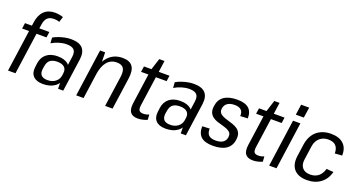

<svg xmlns="http://www.w3.org/2000/svg" viewBox="-43 -1403 3855 2059"><g transform="rotate(20 1885.0 -374.0)"><path d="M143 -582Q155 -667 201.5 -711.5Q248 -756 324 -756Q348 -756 373.5 -751.5Q399 -747 418 -740L398 -678Q385 -684 369 -686.5Q353 -689 337 -689Q288 -689 262 -664Q236 -639 228 -582L146 0H61ZM58 -540H336L327 -475H49Z M630 -179 658 -376Q665 -430 641 -455Q617 -480 557 -480Q515 -480 470.5 -466.5Q426 -453 388 -430L384 -494Q411 -510 445 -522Q479 -534 515 -541Q551 -548 583 -548Q676 -548 715.5 -505Q755 -462 744 -376L691 0H632ZM460 8Q385 8 349 -30Q313 -68 322 -135L328 -182Q338 -250 385.5 -288Q433 -326 510 -326Q591 -326 632 -289.5Q673 -253 663 -185L656 -137Q647 -68 595 -30Q543 8 460 8ZM493 -48Q547 -48 583 -76.5Q619 -105 625 -151L628 -174Q635 -220 608.5 -245Q582 -270 527 -270Q475 -270 445.5 -247.5Q416 -225 409 -170L405 -148Q398 -97 420 -72.5Q442 -48 493 -48Z M1219 -352Q1228 -419 1206 -450Q1184 -481 1129 -481Q1061 -481 1019 -431Q977 -381 963 -285L917 -217L926 -278Q945 -410 1008 -479Q1071 -548 1172 -548Q1253 -548 1286 -502Q1319 -456 1305 -360L1254 0H1169ZM915 -540H973L976 -375L923 0H839Z M1545 8Q1482 8 1457 -26Q1432 -60 1442 -132L1498 -530L1543 -670H1603L1528 -140Q1522 -95 1534 -78Q1546 -61 1582 -61Q1598 -61 1614 -64.5Q1630 -68 1646 -75L1650 -16Q1634 -9 1616.5 -3.5Q1599 2 1580.5 5Q1562 8 1545 8ZM1416 -540H1707L1698 -475H1406Z M2030 -179 2058 -376Q2065 -430 2041 -455Q2017 -480 1957 -480Q1915 -480 1870.5 -466.5Q1826 -453 1788 -430L1784 -494Q1811 -510 1845 -522Q1879 -534 1915 -541Q1951 -548 1983 -548Q2076 -548 2115.5 -505Q2155 -462 2144 -376L2091 0H2032ZM1860 8Q1785 8 1749 -30Q1713 -68 1722 -135L1728 -182Q1738 -250 1785.5 -288Q1833 -326 1910 -326Q1991 -326 2032 -289.5Q2073 -253 2063 -185L2056 -137Q2047 -68 1995 -30Q1943 8 1860 8ZM1893 -48Q1947 -48 1983 -76.5Q2019 -105 2025 -151L2028 -174Q2035 -220 2008.5 -245Q1982 -270 1927 -270Q1875 -270 1845.5 -247.5Q1816 -225 1809 -170L1805 -148Q1798 -97 1820 -72.5Q1842 -48 1893 -48Z M2400 7Q2307 7 2264 -31.5Q2221 -70 2222 -151L2306 -155Q2304 -104 2329 -80Q2354 -56 2409 -56Q2461 -56 2491 -76.5Q2521 -97 2526 -135Q2531 -167 2517.5 -185Q2504 -203 2479 -214Q2454 -225 2423.5 -233Q2393 -241 2362.5 -251Q2332 -261 2308 -278.5Q2284 -296 2272 -325Q2260 -354 2267 -400Q2277 -474 2331 -511Q2385 -548 2480 -548Q2569 -548 2611.5 -511Q2654 -474 2653 -397L2568 -393Q2571 -439 2547 -462Q2523 -485 2472 -485Q2421 -485 2391 -464Q2361 -443 2355 -403Q2350 -372 2364 -353.5Q2378 -335 2403 -324Q2428 -313 2458 -304.5Q2488 -296 2518.5 -285.5Q2549 -275 2573 -258Q2597 -241 2609 -212Q2621 -183 2614 -137Q2604 -66 2550 -29.5Q2496 7 2400 7Z M2858 8Q2795 8 2770 -26Q2745 -60 2755 -132L2811 -530L2856 -670H2916L2841 -140Q2835 -95 2847 -78Q2859 -61 2895 -61Q2911 -61 2927 -64.5Q2943 -68 2959 -75L2963 -16Q2947 -9 2929.5 -3.5Q2912 2 2893.5 5Q2875 8 2858 8ZM2729 -540H3020L3011 -475H2719Z M3201 -540 3125 0H3041L3117 -540ZM3232 -731 3214 -611H3123L3140 -731Z M3472 8Q3406 8 3362.5 -16.5Q3319 -41 3300.5 -86.5Q3282 -132 3290 -196L3311 -344Q3321 -407 3352 -453Q3383 -499 3434 -523.5Q3485 -548 3550 -548Q3644 -548 3693.5 -501Q3743 -454 3740 -369L3658 -363Q3658 -421 3629.5 -450.5Q3601 -480 3544 -480Q3504 -480 3473 -464Q3442 -448 3422.5 -418.5Q3403 -389 3397 -347L3375 -193Q3366 -131 3395.5 -95.5Q3425 -60 3485 -60Q3542 -60 3579 -90Q3616 -120 3632 -177L3712 -171Q3691 -87 3628 -39.5Q3565 8 3472 8Z"/></g></svg>

Font: Pathway Extreme SemiCondensed
Style: Italic
Weight: 400
Width: 4
Italic angle: -8°
Version: Version 1.001;gftools[0.9.26]